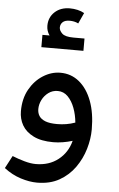

<svg xmlns="http://www.w3.org/2000/svg" viewBox="-63 -791 658 1064"><g transform="rotate(5 265.5 -259.0)"><path d="M261 -388Q321 -388 366 -351Q411 -314 436 -247.5Q461 -181 461 -90Q461 -37 444.5 19Q428 75 394 123Q360 171 308 200.5Q256 230 184 230Q142 230 93 214.5Q44 199 0 165L37 95Q69 108 104.5 118Q140 128 168 128Q242 128 293 88Q344 48 361 -18Q335 -10 307.5 -5.5Q280 -1 254 -1Q187 -1 144 -22.5Q101 -44 81 -79Q61 -114 61 -157Q61 -227 90 -278.5Q119 -330 165 -359Q211 -388 261 -388ZM156 -177Q156 -155 166.5 -138.5Q177 -122 201 -112.5Q225 -103 267 -103Q292 -103 317 -107Q342 -111 367 -120Q363 -163 349 -200.5Q335 -238 311.5 -262Q288 -286 255 -286Q226 -286 203.5 -269.5Q181 -253 168.5 -228Q156 -203 156 -177ZM143 -520V-588.4H182.6Q165.8 -612.4 165.8 -641.2Q165.8 -688 198.2 -718Q230.6 -748 282.2 -748Q303.8 -748 324.8 -743.2Q345.8 -738.4 362.6 -728.8L335 -668.8Q323 -674.8 311 -677.2Q299 -679.6 287 -679.6Q260.6 -679.6 248 -667.6Q235.4 -655.6 235.4 -637.6Q235.4 -620.8 252.2 -604.6Q269 -588.4 315.8 -588.4H377V-520Z"/></g></svg>

Font: Lexend Medium
Style: Regular
Weight: 500
Designer: Bonnie Shaver-Troup, Thomas Jockin
Foundry: Lexend
Version: Version 1.005